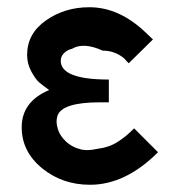

<svg xmlns="http://www.w3.org/2000/svg" viewBox="-20 -501 503 531"><path d="M40 -149Q40 -220 116 -252Q98 -265 88.5 -273Q79 -281 67 -302.5Q55 -324 55 -349Q55 -408 107 -444.5Q159 -481 227 -481Q311 -481 385 -409L403 -392L336 -326Q328 -334 324 -339Q298 -361 264 -361Q211 -385 179 -366Q166 -363 157 -354Q148 -345 148 -333Q148 -281 281 -281V-218H256Q152 -218 139 -181Q134 -165 139 -148Q144 -127 162 -110Q180 -93 207 -87Q225 -84 247 -89Q264 -91 279 -96Q294 -101 306 -109Q318 -117 325 -122.5Q332 -128 341 -136.5Q350 -145 351 -146L417 -80Q327 10 229 10Q152 10 96 -36Q40 -82 40 -149Z"/></svg>

Font: Coval
Style: Medium
Weight: 500
Foundry: Context Ltd
Version: Version 001.000